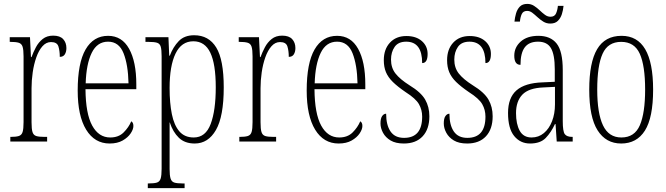

<svg xmlns="http://www.w3.org/2000/svg" viewBox="-20 -727 3420 986"><path d="M33 0V-24H35Q62 -24 76.5 -28.5Q91 -33 96 -49Q101 -65 101 -100V-437Q101 -471 96 -487Q91 -503 76 -507.5Q61 -512 33 -512H30V-536H134L139 -434H142Q151 -459 164.5 -484.5Q178 -510 199.5 -527Q221 -544 253 -544Q288 -544 304.5 -526Q321 -508 321 -480Q321 -461 313 -448Q305 -435 287 -435Q287 -466 280 -488.5Q273 -511 242 -511Q217 -511 198 -489.5Q179 -468 166.5 -432.5Q154 -397 148 -355.5Q142 -314 142 -274V-99Q142 -64 147 -48.5Q152 -33 166 -28.5Q180 -24 209 -24H222V0Z M543 10Q466 10 422.5 -61Q379 -132 379 -262Q379 -403 419.5 -473Q460 -543 535 -543Q606 -543 643 -476.5Q680 -410 680 -294V-269H419Q420 -143 453.5 -82Q487 -21 546 -21Q589 -21 615 -47Q641 -73 654 -104Q658 -102 661.5 -96.5Q665 -91 665 -80Q665 -63 651 -42Q637 -21 610 -5.5Q583 10 543 10ZM640 -299Q638 -394 614.5 -453.5Q591 -513 535 -513Q479 -513 451 -455.5Q423 -398 420 -299Z M739 239V215H744Q772 215 786 210.5Q800 206 805 190Q810 174 810 140V-438Q810 -471 805.5 -487Q801 -503 786.5 -507.5Q772 -512 741 -512H727V-536H845L849 -441H852Q869 -486 898 -516Q927 -546 977 -546Q1052 -546 1090.5 -483Q1129 -420 1129 -278Q1129 -129 1089 -59.5Q1049 10 980 10Q929 10 898.5 -19.5Q868 -49 852 -98H851Q851 -78 851 -48Q851 -18 851 18V141Q851 174 856 190Q861 206 875 210.5Q889 215 916 215H928V239ZM975 -21Q1036 -21 1062 -90.5Q1088 -160 1088 -279Q1088 -398 1060 -456.5Q1032 -515 973 -515Q912 -515 881.5 -452Q851 -389 851 -275Q851 -198 862.5 -141Q874 -84 901 -52.5Q928 -21 975 -21Z M1209 0V-24H1211Q1238 -24 1252.5 -28.5Q1267 -33 1272 -49Q1277 -65 1277 -100V-437Q1277 -471 1272 -487Q1267 -503 1252 -507.5Q1237 -512 1209 -512H1206V-536H1310L1315 -434H1318Q1327 -459 1340.5 -484.5Q1354 -510 1375.5 -527Q1397 -544 1429 -544Q1464 -544 1480.5 -526Q1497 -508 1497 -480Q1497 -461 1489 -448Q1481 -435 1463 -435Q1463 -466 1456 -488.5Q1449 -511 1418 -511Q1393 -511 1374 -489.5Q1355 -468 1342.5 -432.5Q1330 -397 1324 -355.5Q1318 -314 1318 -274V-99Q1318 -64 1323 -48.5Q1328 -33 1342 -28.5Q1356 -24 1385 -24H1398V0Z M1719 10Q1642 10 1598.5 -61Q1555 -132 1555 -262Q1555 -403 1595.5 -473Q1636 -543 1711 -543Q1782 -543 1819 -476.5Q1856 -410 1856 -294V-269H1595Q1596 -143 1629.5 -82Q1663 -21 1722 -21Q1765 -21 1791 -47Q1817 -73 1830 -104Q1834 -102 1837.5 -96.5Q1841 -91 1841 -80Q1841 -63 1827 -42Q1813 -21 1786 -5.5Q1759 10 1719 10ZM1816 -299Q1814 -394 1790.5 -453.5Q1767 -513 1711 -513Q1655 -513 1627 -455.5Q1599 -398 1596 -299Z M2054 10Q2012 10 1986 -5.5Q1960 -21 1947 -45Q1934 -69 1934 -93Q1934 -119 1942.5 -131Q1951 -143 1963 -143Q1963 -85 1985.5 -52Q2008 -19 2055 -19Q2148 -19 2148 -128Q2148 -163 2131.5 -192Q2115 -221 2063 -254Q2022 -282 1997.5 -306Q1973 -330 1962 -356.5Q1951 -383 1951 -418Q1951 -474 1982.5 -508Q2014 -542 2067 -542Q2117 -542 2146.5 -516Q2176 -490 2176 -450Q2176 -403 2148 -403Q2148 -513 2066 -513Q2025 -513 2006.5 -486Q1988 -459 1988 -421Q1988 -379 2011 -349.5Q2034 -320 2083 -289Q2142 -253 2163.5 -215.5Q2185 -178 2185 -130Q2185 -64 2150.5 -27Q2116 10 2054 10Z M2379 10Q2337 10 2311 -5.5Q2285 -21 2272 -45Q2259 -69 2259 -93Q2259 -119 2267.5 -131Q2276 -143 2288 -143Q2288 -85 2310.5 -52Q2333 -19 2380 -19Q2473 -19 2473 -128Q2473 -163 2456.5 -192Q2440 -221 2388 -254Q2347 -282 2322.5 -306Q2298 -330 2287 -356.5Q2276 -383 2276 -418Q2276 -474 2307.5 -508Q2339 -542 2392 -542Q2442 -542 2471.5 -516Q2501 -490 2501 -450Q2501 -403 2473 -403Q2473 -513 2391 -513Q2350 -513 2331.5 -486Q2313 -459 2313 -421Q2313 -379 2336 -349.5Q2359 -320 2408 -289Q2467 -253 2488.5 -215.5Q2510 -178 2510 -130Q2510 -64 2475.5 -27Q2441 10 2379 10Z M2702 10Q2652 10 2620.5 -28.5Q2589 -67 2589 -147Q2589 -225 2632.5 -263Q2676 -301 2766 -304L2829 -307V-371Q2829 -446 2809.5 -479.5Q2790 -513 2743 -513Q2697 -513 2675 -484Q2653 -455 2653 -394Q2621 -394 2621 -441Q2621 -484 2654 -513.5Q2687 -543 2745 -543Q2807 -543 2838.5 -503.5Q2870 -464 2870 -367V-105Q2870 -52 2880.5 -38Q2891 -24 2919 -24H2921V0H2839L2833 -90H2830Q2810 -47 2782.5 -18.5Q2755 10 2702 10ZM2710 -21Q2746 -21 2773 -43.5Q2800 -66 2815 -104.5Q2830 -143 2830 -191V-281L2771 -278Q2695 -275 2662.5 -241Q2630 -207 2630 -146Q2630 -90 2649 -55.5Q2668 -21 2710 -21ZM2806 -606Q2786 -606 2770 -616Q2754 -626 2740 -639Q2726 -652 2713.5 -661.5Q2701 -671 2687 -671Q2667 -671 2659.5 -655Q2652 -639 2650 -616H2622Q2624 -637 2630 -658Q2636 -679 2649.5 -693Q2663 -707 2688 -707Q2707 -707 2722.5 -697Q2738 -687 2751.5 -674Q2765 -661 2778.5 -651Q2792 -641 2807 -641Q2828 -641 2835.5 -658Q2843 -675 2845 -697H2874Q2872 -675 2865.5 -654.5Q2859 -634 2845 -620Q2831 -606 2806 -606Z M3170 10Q3092 10 3049 -57.5Q3006 -125 3006 -267Q3006 -406 3046.5 -474.5Q3087 -543 3172 -543Q3334 -543 3334 -267Q3334 -123 3292 -56.5Q3250 10 3170 10ZM3171 -21Q3239 -21 3266 -84Q3293 -147 3293 -267Q3293 -390 3265.5 -451Q3238 -512 3170 -512Q3102 -512 3074.5 -451Q3047 -390 3047 -267Q3047 -146 3076.5 -83.5Q3106 -21 3171 -21Z"/></svg>

Font: Noto Serif Hebrew ExtraCondensed ExtraLight
Style: Regular
Weight: 200
Width: 2
Designer: Monotype Design Team
Foundry: Monotype Imaging Inc.
Version: Version 2.004; ttfautohint (v1.8.4.7-5d5b)